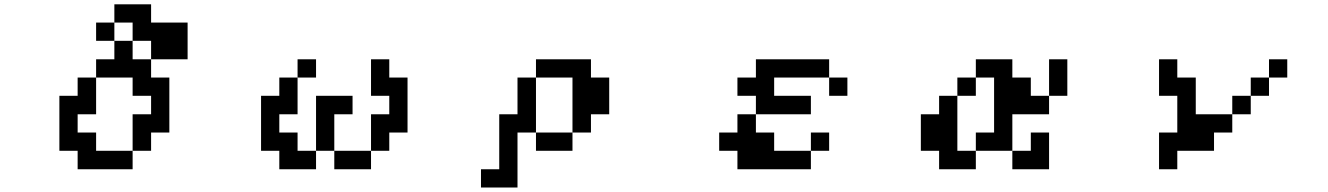

<svg xmlns="http://www.w3.org/2000/svg" viewBox="-20 -712 6040 873"><path d="M250 -26.4V-276.4H333V-359.4H417V-442.4H500V-526.4H583V-442.4H667V-359.4H750V-109.4H667V-26.4H583V-192.4H667V-276.4H583V-359.4H417V-192.4H333V-109.4H417V-26.4H583V57.6H333V-26.4ZM583 -526.4V-609.4H500V-526.4H417V-609.4H500V-692.4H667V-609.4H833V-442.4H667V-526.4Z M1167 -26.4V-276.4H1250V-359.4H1333V-442.4H1417V-359.4H1333V-192.4H1250V-109.4H1333V-26.4H1417V-276.4H1583V-192.4H1500V-26.4H1667V-192.4H1750V-276.4H1667V-442.4H1750V-359.4H1833V-109.4H1750V-26.4H1667V57.6H1500V-26.4H1417V57.6H1250V-26.4Z M2167 57.6H2250V-192.4H2333V-359.4H2417V-442.4H2667V-359.4H2750V-192.4H2667V-109.4H2583V-359.4H2417V-109.4H2583V-26.4H2417V-109.4H2333V140.6H2167Z M3333 -276.4V-359.4H3417V-442.4H3750V-359.4H3500V-276.4H3667V-192.4H3417V-276.4ZM3250 -26.4V-109.4H3333V-192.4H3417V-109.4H3500V-26.4H3667V57.6H3333V-26.4ZM3750 -359.4H3833V-276.4H3750ZM3667 -26.4V-109.4H3750V-26.4Z M4167 -26.4V-192.4H4250V-276.4H4333V-359.4H4417V-442.4H4583V-359.4H4667V-276.4H4750V-442.4H4833V-276.4H4750V-192.4H4583V-26.4H4667V-109.4H4750V57.6H4583V-26.4H4417V-109.4H4500V-359.4H4417V-276.4H4333V-26.4H4417V57.6H4250V-26.4Z M5250 57.6V-109.4H5333V-276.4H5250V-442.4H5333V-359.4H5417V-192.4H5583V-276.4H5667V-359.4H5750V-442.4H5833V-359.4H5750V-276.4H5667V-192.4H5583V-109.4H5500V-26.4H5333V57.6Z"/></svg>

Font: KH Dot Dougenzaka 12
Style: Regular
Weight: 400
Designer: Original version for X68000 by Keitarou Hiraki (http://hp.vector.co.jp/authors/VA000874/) / TrueType conversion by Homem
Version: Version 1.00.20150527